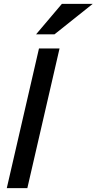

<svg xmlns="http://www.w3.org/2000/svg" viewBox="-20 -970 498 990"><path d="M15 0 181 -720H287L121 0ZM261 -793H166L299 -950H458Z"/></svg>

Font: Instrument Sans Medium
Style: Italic
Weight: 500
Italic angle: -13°
Designer: Rodrigo Fuenzalida
Foundry: fragTYPE
Version: Version 1.000;gftools[0.9.28]